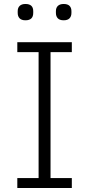

<svg xmlns="http://www.w3.org/2000/svg" viewBox="-20 -945 447 965"><path d="M69 -880V-889Q69 -906 79 -915.5Q89 -925 108 -925Q147 -925 147 -889V-880Q147 -843 108 -843Q88 -843 78.5 -853Q69 -863 69 -880ZM261 -880V-889Q261 -906 271 -915.5Q281 -925 300 -925Q320 -925 329.5 -915.5Q339 -906 339 -889V-880Q339 -863 329.5 -853Q320 -843 300 -843Q280 -843 270.5 -853Q261 -863 261 -880ZM341 0H67V-50H174V-683H67V-733H341V-683H234V-50H341Z"/></svg>

Font: IBM Plex Sans JP Light
Style: Regular
Weight: 300
Designer: Mike Abbink; Paul van der Laan; Pieter van Rosmalen; Wujin Sim; Yejin Wi; Jinhee Kim; Boomi Park; Yona Kim; Kichan Ma
Foundry: Sandoll Inc.
Version: Version 1.002